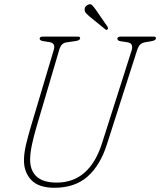

<svg xmlns="http://www.w3.org/2000/svg" viewBox="-20 -873 758 908"><path d="M462.5 -195.5 602 -633Q613 -668 583.5 -673L550.5 -678Q535 -680.5 535 -689.5Q535 -700 552 -700H706.5Q717.5 -700 717.5 -692.5Q717.5 -687.5 713 -684Q708.5 -680.5 695 -678L668.5 -673.5Q652 -671 643.5 -663Q635 -655 628 -634.5L485 -188.5Q453.5 -90.5 393.8 -37.8Q334 15 237 15Q161.5 15 126.5 -23.2Q91.5 -61.5 93.5 -120Q94 -151.5 103.5 -191Q113 -230.5 125.5 -272.5L234.5 -638Q243.5 -668.5 215.5 -673.5L184.5 -678.5Q167.5 -681 167.5 -691Q168.5 -700 183.5 -700H346.5Q359 -700 359 -693Q359 -682 338 -679L297 -673Q281.5 -671 273.5 -662.8Q265.5 -654.5 261.5 -642L152.5 -272.5Q140.5 -231.5 132 -193Q123.5 -154.5 122.5 -123Q121 -68.5 152.2 -39Q183.5 -9.5 248 -9.5Q403 -9.5 462.5 -195.5ZM433.5 -826.5 488.5 -746.5Q490 -744 490.8 -740.5Q491.5 -737 488.5 -734.5Q483 -729.5 479 -733.5L401.5 -796.5Q393.5 -803.5 387.2 -810.2Q381 -817 380.5 -825.5Q378 -843 398 -851.5Q409 -855.5 416 -848.2Q423 -841 433.5 -826.5Z"/></svg>

Font: Fraunces144ptSuperSoftThinItalic
Style: Italic
Weight: 100
Italic angle: -16°
Version: Version 1.000;[0bf87f6ff]